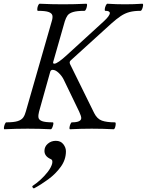

<svg xmlns="http://www.w3.org/2000/svg" viewBox="-20 -689 786 1028"><path d="M4 3Q0 3 1 -6Q2 -15 6 -24.5Q10 -34 14 -34Q54 -34 74.5 -40.5Q95 -47 104 -59.5Q113 -72 118 -91L257 -575Q263 -594 260.5 -606Q258 -618 241 -624.5Q224 -631 183 -631Q179 -631 179.5 -640.5Q180 -650 184 -659.5Q188 -669 193 -669Q255 -666 317 -666Q379 -666 442 -669Q447 -669 446 -659.5Q445 -650 441 -640.5Q437 -631 432 -631Q392 -631 371 -624.5Q350 -618 341.5 -606Q333 -594 327 -575L265 -358Q262 -348 271 -348Q288 -348 340 -396L537 -576Q568 -605 568 -619Q568 -631 544 -631Q540 -631 541 -640.5Q542 -650 546.5 -659.5Q551 -669 555 -669Q602 -666 649 -666Q696 -666 742 -669Q747 -669 746 -659.5Q745 -650 741 -640.5Q737 -631 732 -631Q698 -631 673.5 -624.5Q649 -618 626.5 -603Q604 -588 575 -562L358 -365Q350 -357 355 -346L484 -84Q500 -52 526 -43Q552 -34 595 -34Q600 -34 599.5 -24.5Q599 -15 596 -6Q593 3 588 3Q530 0 471 0Q414 0 355 3Q351 3 352 -6Q353 -15 357 -24.5Q361 -34 365 -34Q415 -34 415 -57Q415 -67 404 -91L321 -263Q311 -283 294 -299Q277 -315 262 -315Q252 -315 249 -305L189 -91Q184 -72 186 -59.5Q188 -47 205 -40.5Q222 -34 262 -34Q267 -34 265.5 -24.5Q264 -15 260 -6Q256 3 252 3Q191 0 128 0Q66 0 4 3ZM163 319Q159 321 155 315Q151 309 155 306Q175 293 196.5 273.5Q218 254 235.5 231.5Q253 209 259 188Q264 167 252 163Q218 148 218 119Q218 96 236 80.5Q254 65 279 65Q305 65 319 83Q333 101 333 121Q333 166 305.5 204Q278 242 238.5 271Q199 300 163 319Z"/></svg>

Font: Junicode
Style: Italic
Weight: 400
Italic angle: -11°
Designer: Peter S. Baker
Version: Version 2.100; ttfautohint (v1.8.4)